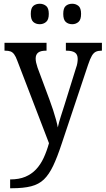

<svg xmlns="http://www.w3.org/2000/svg" viewBox="-20 -764 563 1023"><path d="M34 192Q81 192 114.5 178Q148 164 172 138.5Q196 113 212.5 77.5Q229 42 241 -1L72 -441Q64 -463 55.5 -474.5Q47 -486 36 -490Q25 -494 7 -494H4V-536H228V-494H225Q196 -494 183 -483.5Q170 -473 170 -452Q170 -442 172.5 -430.5Q175 -419 180 -404L244 -232Q254 -205 263 -177.5Q272 -150 278.5 -126Q285 -102 288 -85Q294 -113 304 -143.5Q314 -174 324 -206L385 -402Q390 -415 392 -427.5Q394 -440 394 -450Q394 -474 379 -484Q364 -494 334 -494H331V-536H523V-494H520Q503 -494 491 -488.5Q479 -483 469.5 -467Q460 -451 449 -418L309 1Q285 74 263 120Q241 166 214 192Q187 218 146 228.5Q105 239 43 239H34ZM365 -635Q344 -635 330.5 -647Q317 -659 317 -690Q317 -721 330.5 -732.5Q344 -744 365 -744Q384 -744 398 -732.5Q412 -721 412 -690Q412 -659 398 -647Q384 -635 365 -635ZM192 -635Q171 -635 157.5 -647Q144 -659 144 -690Q144 -721 157.5 -732.5Q171 -744 192 -744Q211 -744 225.5 -732.5Q240 -721 240 -690Q240 -659 225.5 -647Q211 -635 192 -635Z"/></svg>

Font: Noto Serif SemiCondensed
Style: Regular
Weight: 400
Width: 4
Designer: Monotype Design Team
Foundry: Monotype Imaging Inc.
Version: Version 2.013